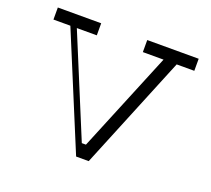

<svg xmlns="http://www.w3.org/2000/svg" viewBox="-119 -852 1101 1003"><g transform="rotate(20 431.5 -350.5)"><path d="M823 -700H537V-633H652L423 -77H400L170 -633H281V-700H40V-633H134L396 -1H466L725 -633H823Z"/></g></svg>

Font: Space Cowgirl Light
Style: Regular
Weight: 300
Designer: Valery Marier
Foundry: Valery Marier
Version: Version 1.000;hotconv 1.0.109;makeotfexe 2.5.65596